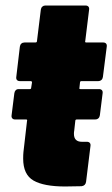

<svg xmlns="http://www.w3.org/2000/svg" viewBox="-20 -674 407 696"><path d="M325 -241H259Q253 -241 253 -236L249 -200Q248 -196 248 -189Q248 -160 277 -160H295Q302 -160 305.5 -156Q309 -152 308 -145L292 -15Q290 -1 276 1L216 2Q139 2 101.5 -19.5Q64 -41 64 -99Q64 -114 65 -123L78 -236Q80 -241 74 -241H34Q28 -241 24.5 -245Q21 -249 22 -256L32 -336Q33 -343 37 -347Q41 -351 48 -351H88Q93 -351 93 -356L96 -375Q96 -380 91 -380H52Q45 -380 41.5 -384Q38 -388 39 -395L52 -505Q53 -512 57.5 -516Q62 -520 69 -520H108Q114 -520 114 -525L128 -639Q129 -646 133.5 -650Q138 -654 144 -654H290Q297 -654 300.5 -650Q304 -646 303 -639L289 -525Q287 -520 293 -520H354Q361 -520 364.5 -516Q368 -512 367 -505L353 -395Q352 -388 347.5 -384Q343 -380 337 -380H276Q270 -380 270 -375L268 -356Q266 -351 272 -351H339Q346 -351 349.5 -347Q353 -343 352 -336L342 -256Q341 -249 336.5 -245Q332 -241 325 -241Z"/></svg>

Font: Barlow Semi Condensed Black
Style: Italic
Weight: 900
Width: 4
Italic angle: -7°
Designer: Jeremy Tribby
Foundry: Tribby Type
Version: Version 1.408